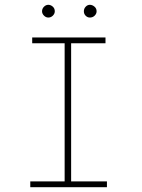

<svg xmlns="http://www.w3.org/2000/svg" viewBox="-20 -779 590 799"><path d="M106 0V-24H249V-599H114V-623H419V-599H276V-24H425V0ZM181 -706Q171 -706 163 -714Q155 -722 155 -732Q155 -743 163 -751Q171 -759 181 -759Q191 -759 199.5 -751.5Q208 -744 208 -732Q208 -722 200 -714Q192 -706 181 -706ZM354 -706Q344 -706 336.5 -713.5Q329 -721 329 -732Q329 -743 336.5 -751Q344 -759 354 -759Q364 -759 373 -751.5Q382 -744 382 -732Q382 -722 374 -714Q366 -706 354 -706Z"/></svg>

Font: Inconsolata SemiExpanded ExtraLight
Style: Regular
Weight: 200
Width: 6
Monospace: yes
Designer: Raph Levien, Cyreal, Brenton Simpson
Foundry: Raph Levien, Cyreal, Google
Version: Version 3.001; ttfautohint (v1.8.2.53-6de2)